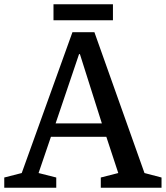

<svg xmlns="http://www.w3.org/2000/svg" viewBox="-29 -881 778 901"><path d="M526 -69 470 -239H210L152 -69L235 -48V0H-9V-48L73 -69L311 -730H414L649 -69L729 -48V0H444V-48ZM342 -627 232 -302H449L346 -627ZM222 -786V-861H501V-786Z"/></svg>

Font: Domine Medium
Style: Regular
Weight: 500
Designer: Pablo Impallari, Rodrigo Fuenzalida, Brenda Gallo
Foundry: Pablo Impallari, Rodrigo Fuenzalida, Brenda Gallo
Version: Version 2.000